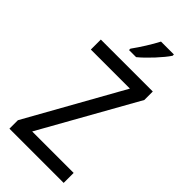

<svg xmlns="http://www.w3.org/2000/svg" viewBox="-290 -1009 1074 1074"><g transform="rotate(45 247.5 -472.0)"><path d="M391 -934V-944H289C266 -899 228 -839 196 -795V-784H252C297 -820 366 -895 391 -934ZM463 0V-79H135L454 -647V-714H43V-635H352L34 -67V0Z"/></g></svg>

Font: Noto Sans Bengali SemiCondensed
Style: Regular
Weight: 400
Width: 4
Designer: Jelle Bosma - Monotype Design Team
Foundry: Monotype Imaging Inc.
Version: Version 2.003